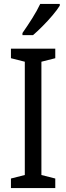

<svg xmlns="http://www.w3.org/2000/svg" viewBox="-20 -963 340 983"><path d="M263 0H36V-49L107 -67V-647L36 -665V-714H263V-665L192 -647V-67L263 -49ZM286 -934Q273 -913 249 -884.5Q225 -856 197.5 -828.5Q170 -801 149 -783H95V-794Q121 -831 145.5 -870Q170 -909 186 -943H286Z"/></svg>

Font: Noto Sans Tamil Condensed
Style: Regular
Weight: 400
Width: 3
Designer: Jelle Bosma - Monotype Design Team
Foundry: Monotype Imaging Inc.
Version: Version 2.004; ttfautohint (v1.8.4.7-5d5b)